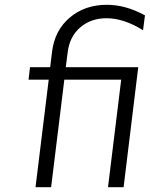

<svg xmlns="http://www.w3.org/2000/svg" viewBox="-20 -780 624 800"><path d="M424 -704Q359 -704 314.5 -666Q270 -628 262 -562L254 -500H556L495 0H430L485 -448H248L193 0H128L183 -448H99L105 -500H189L197 -565Q208 -654 271 -707Q334 -760 425 -760Q504 -760 584 -716L576 -654Q496 -704 424 -704Z"/></svg>

Font: Orkney Light
Style: LightItalic
Weight: 300
Designer: Samuel Oakes and Alfredo Marco Pradil
Foundry: Alfredo Marco Pradil
Version: 1.0; ttfautohint (v1.5)